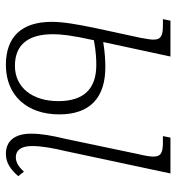

<svg xmlns="http://www.w3.org/2000/svg" viewBox="6 -582 586 637"><g transform="rotate(90 298.5 -263.0)"><path d="M490 10C520 10 542 -6 564 -31L549 -50C532 -31 517 -23 501 -23C480 -23 464 -38 464 -77C464 -109 471 -147 481 -189L555 -536H436L431 -511H449C483 -511 499 -507 499 -479C499 -468 496 -450 491 -430L440 -187C429 -141 423 -107 423 -74C423 -17 449 10 490 10ZM195 10C296 10 359 -60 359 -167C359 -268 305 -320 202 -320C185 -320 156 -319 119 -313L167 -536H48L43 -511H61C95 -511 111 -507 111 -479C111 -470 108 -455 105 -437L72 -284C60 -225 52 -181 52 -142C52 -42 102 10 195 10ZM198 -20C132 -20 93 -59 93 -146C93 -171 96 -206 113 -282C150 -289 177 -290 195 -290C273 -290 315 -250 315 -164C315 -77 269 -20 198 -20Z"/></g></svg>

Font: Noto Serif Condensed ExtraLight
Style: Italic
Weight: 200
Width: 3
Italic angle: -12°
Designer: Monotype Design Team
Foundry: Monotype Imaging Inc.
Version: Version 2.013